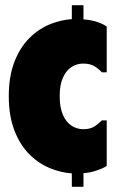

<svg xmlns="http://www.w3.org/2000/svg" viewBox="-20 -723 464 743"><path d="M258 -703H303V-648Q330 -646 350 -640Q379 -631 393 -620V-443H374Q365 -454 347.5 -465.5Q330 -477 302 -477Q277 -477 256.5 -463.5Q236 -450 223.5 -422.5Q211 -395 211 -351Q211 -307 223.5 -278.5Q236 -250 257 -236.5Q278 -223 303 -223Q330 -223 347.5 -235Q365 -247 374 -257H393V-81Q379 -71 350 -62Q331 -55 303 -53V0H258V-52Q217 -55 179 -70Q132 -88 95 -124.5Q58 -161 36 -217.5Q14 -274 14 -351Q14 -427 35.5 -483Q57 -539 94 -576Q131 -613 178 -631Q217 -646 258 -649Z"/></svg>

Font: Phudu Light Black
Style: Regular
Weight: 900
Version: Version 1.005;gftools[0.9.23]